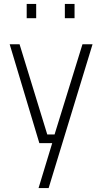

<svg xmlns="http://www.w3.org/2000/svg" viewBox="-20 -724 516 971"><path d="M29 0ZM244 0H179L29 -500H79L219 -44H256L397 -500H448L226 227H175ZM115 -704H163V-632H115ZM308 -704H357V-632H308Z"/></svg>

Font: Cairo Light
Style: Regular
Weight: 300
Designer: Mohamed Gaber, the designers of Titillium
Foundry: Kief Type Foundry
Version: Version 2.009; ttfautohint (v1.5.33-1714) -l 8 -r 50 -G 200 